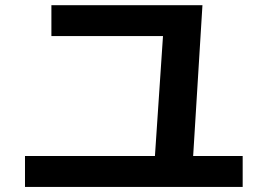

<svg xmlns="http://www.w3.org/2000/svg" viewBox="-20 -733 1040 746"><path d="M179.7 -712.9H766.6L730.5 -127H922.9V-6.8H77.1V-127H582L613.3 -592.8H179.7Z"/></svg>

Font: Mgen+ 1c bold
Style: Bold
Weight: 700
Designer: [Source Han Sans]
Ryoko NISHIZUKA  (kana & ideographs); Paul D. Hunt (Latin, Greek & Cyrillic); Wenlong ZHANG  (bopomofo
Version: Version 1.059.20150602